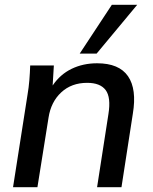

<svg xmlns="http://www.w3.org/2000/svg" viewBox="-20 -775 633 795"><path d="M34 0 94 -383Q99 -412 101.5 -442.5Q104 -473 105 -504H203L198 -421Q229 -467 276.5 -490Q324 -513 382 -513Q473 -513 510 -459.5Q547 -406 530 -304L483 0H382L429 -303Q440 -372 417.5 -402Q395 -432 341 -432Q276 -432 233.5 -392.5Q191 -353 181 -288L135 0ZM310 -553 443 -755H548L380 -553Z"/></svg>

Font: Mulish SemiBold
Style: Italic
Weight: 600
Italic angle: -9°
Designer: Vernon Adams
Foundry: Vernon Adams
Version: Version 3.603; ttfautohint (v1.8.3)